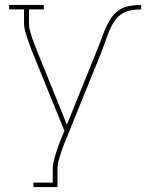

<svg xmlns="http://www.w3.org/2000/svg" viewBox="-20 -540 590 775"><path d="M115 215V197H193V141Q193 127 196.5 112.5Q200 98 204 84Q208 70 213 56.5Q218 43 223 29L224 28Q225 25 226 22.5Q227 20 228 17L240 -12L111 -329Q105 -343 100 -357.5Q95 -372 90 -386.5Q85 -401 81 -416Q77 -431 77 -447V-502H17V-520H157V-502H97V-447Q97 -432 100.5 -418Q104 -404 108.5 -390Q113 -376 118.5 -362.5Q124 -349 129 -336L250 -37L371 -336Q380 -357 388 -379.5Q396 -402 405 -423.5Q414 -445 427 -465Q440 -485 459.5 -498.5Q479 -512 502.5 -516Q526 -520 550 -520V-502Q528 -502 506.5 -498Q485 -494 467.5 -481Q450 -468 438.5 -449.5Q427 -431 419 -410.5Q411 -390 404 -369.5Q397 -349 389 -329L246 24Q240 38 234.5 52.5Q229 67 224.5 81.5Q220 96 216 111Q212 126 212 141V215Z"/></svg>

Font: Iosevka Curly Slab Thin
Style: Regular
Weight: 100
Monospace: yes
Designer: Belleve Invis
Foundry: Belleve Invis
Version: Version 22.1.2; ttfautohint (v1.8.4)